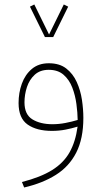

<svg xmlns="http://www.w3.org/2000/svg" viewBox="-20 -581 455 858"><path d="M180.7 -415.5 113.8 -551.3 133.3 -561 199.2 -426.8 265.1 -561 284.7 -551.3 217.8 -415.5ZM352.5 -54.2Q352.5 38.6 320.8 100.8Q289.1 163.1 229.7 200.4Q170.4 237.8 87.9 256.8L78.1 232.4Q161.6 210.9 212.6 179.2Q263.7 147.5 290.5 100.3Q317.4 53.2 326.7 -15.1Q301.3 -7.3 272.5 -1.7Q243.7 3.9 211.9 3.9Q144 3.9 103.5 -24.4Q63 -52.7 63 -120.6Q63 -166.5 77.6 -207Q92.3 -247.6 122.3 -272.9Q152.3 -298.3 198.2 -298.3Q246.1 -298.3 276.1 -274.9Q306.2 -251.5 323 -214.4Q339.8 -177.2 346.2 -134.8Q352.5 -92.3 352.5 -54.2ZM214.4 -25.9Q243.2 -25.9 272.2 -31.5Q301.3 -37.1 327.1 -44.9Q326.7 -77.6 321.5 -116.2Q316.4 -154.8 303 -189.7Q289.6 -224.6 264.2 -246.8Q238.8 -269 197.8 -269Q159.2 -269 135.3 -247.1Q111.3 -225.1 100.3 -191.7Q89.4 -158.2 89.4 -123.5Q89.4 -69.3 124.8 -47.6Q160.2 -25.9 214.4 -25.9Z"/></svg>

Font: Vazirmatn UI FD Thin
Style: Regular
Weight: 100
Designer: Saber Rastikerdar
Foundry: Saber Rastikerdar
Version: Version 33.003